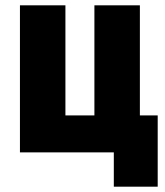

<svg xmlns="http://www.w3.org/2000/svg" viewBox="-20 -573 621 722"><path d="M408 129H573V-139H506V-553H335V-139H226V-553H55V0H408Z"/></svg>

Font: Noto Sans Condensed Black
Style: Regular
Weight: 900
Width: 3
Designer: Monotype Design Team
Foundry: Monotype Imaging Inc.
Version: Version 2.013